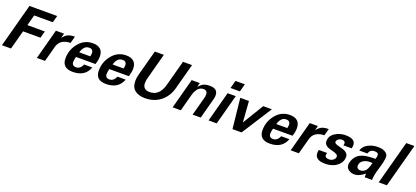

<svg xmlns="http://www.w3.org/2000/svg" viewBox="47 -1850 6481 2991"><g transform="rotate(20 3287.5 -354.5)"><path d="M653.3 -721.7H194.3L0 0H150.4L235.4 -315.4H524.4L554.7 -429.7H265.6L313.5 -607.4H622.1Z M1023.4 -513.7C976.6 -513.7 939.1 -507.3 911.1 -494.6C883.1 -481.9 855.5 -458 828.1 -422.9L847.7 -500H712.9L579.1 0H713.9L783.2 -255.9C795.6 -304.7 820.3 -340.8 857.4 -364.3C894.5 -387.7 939.5 -399.4 992.2 -399.4Z M1494.1 -353.5C1494.1 -406.9 1479.5 -446.9 1450.2 -473.6C1420.9 -500.3 1378.9 -513.7 1324.2 -513.7C1230.5 -513.7 1153 -476.6 1091.8 -402.3C1030.6 -328.1 1000 -242.8 1000 -146.5C1000 -39.7 1058.6 13.7 1175.8 13.7C1311.8 13.7 1400.7 -42.6 1442.4 -155.3H1306.6C1297.5 -131.2 1283.9 -111.2 1265.6 -95.2C1247.4 -79.3 1225.9 -71.3 1201.2 -71.3C1155.6 -71.3 1132.8 -93.4 1132.8 -137.7C1132.8 -159.2 1137.4 -187.5 1146.5 -222.7H1469.7C1486 -272.8 1494.1 -316.4 1494.1 -353.5ZM1360.4 -359.4C1360.4 -348.3 1357.7 -331.1 1352.5 -307.6H1169.9C1179 -342.8 1193.7 -371.7 1213.9 -394.5C1234 -417.3 1260.4 -428.7 1293 -428.7C1337.9 -428.7 1360.4 -405.6 1360.4 -359.4Z M2046.9 -353.5C2046.9 -406.9 2032.2 -446.9 2002.9 -473.6C1973.6 -500.3 1931.6 -513.7 1877 -513.7C1783.2 -513.7 1705.7 -476.6 1644.5 -402.3C1583.3 -328.1 1552.7 -242.8 1552.7 -146.5C1552.7 -39.7 1611.3 13.7 1728.5 13.7C1864.6 13.7 1953.5 -42.6 1995.1 -155.3H1859.4C1850.3 -131.2 1836.6 -111.2 1818.4 -95.2C1800.1 -79.3 1778.6 -71.3 1753.9 -71.3C1708.3 -71.3 1685.5 -93.4 1685.5 -137.7C1685.5 -159.2 1690.1 -187.5 1699.2 -222.7H2022.5C2038.7 -272.8 2046.9 -316.4 2046.9 -353.5ZM1913.1 -359.4C1913.1 -348.3 1910.5 -331.1 1905.3 -307.6H1722.7C1731.8 -342.8 1746.4 -371.7 1766.6 -394.5C1786.8 -417.3 1813.2 -428.7 1845.7 -428.7C1890.6 -428.7 1913.1 -405.6 1913.1 -359.4Z M2888.7 -721.7H2739.3L2625 -298.8C2589.2 -166.7 2517.9 -100.6 2411.1 -100.6C2333.7 -100.6 2294.9 -137.4 2294.9 -210.9C2294.9 -238.9 2299.5 -268.2 2308.6 -298.8L2421.9 -721.7H2272.5L2158.2 -298.8C2147.8 -260.4 2142.6 -224 2142.6 -189.5C2142.6 -119.8 2163.4 -68.5 2205.1 -35.6C2246.7 -2.8 2303.7 13.7 2376 13.7C2474.9 13.7 2559.9 -14.5 2630.9 -70.8C2701.8 -127.1 2750 -203.1 2775.4 -298.8Z M3395.5 -402.3C3395.5 -476.6 3352.2 -513.7 3265.6 -513.7C3221.4 -513.7 3187 -508.1 3162.6 -497.1C3138.2 -486 3111 -464.5 3081.1 -432.6L3098.6 -500H2963.9L2830.1 0H2964.8L3040 -279.3C3051.1 -322.3 3068.7 -358.6 3092.8 -388.2C3116.9 -417.8 3148.1 -432.6 3186.5 -432.6C3230.1 -432.6 3252 -409.5 3252 -363.3C3252 -343.8 3248.7 -322.6 3242.2 -299.8L3161.1 0H3295.9L3386.7 -339.8C3392.6 -364.6 3395.5 -385.4 3395.5 -402.3Z M3764.6 -721.7H3609.4L3574.2 -591.8H3729.5ZM3694.3 -500H3559.6L3425.8 0H3560.5Z M4293 -500H4149.4L3938.5 -151.4L3913.1 -500H3769.5L3822.3 0H3972.7Z M4760.7 -353.5C4760.7 -406.9 4746.1 -446.9 4716.8 -473.6C4687.5 -500.3 4645.5 -513.7 4590.8 -513.7C4497.1 -513.7 4419.6 -476.6 4358.4 -402.3C4297.2 -328.1 4266.6 -242.8 4266.6 -146.5C4266.6 -39.7 4325.2 13.7 4442.4 13.7C4578.5 13.7 4667.3 -42.6 4709 -155.3H4573.2C4564.1 -131.2 4550.5 -111.2 4532.2 -95.2C4514 -79.3 4492.5 -71.3 4467.8 -71.3C4422.2 -71.3 4399.4 -93.4 4399.4 -137.7C4399.4 -159.2 4404 -187.5 4413.1 -222.7H4736.3C4752.6 -272.8 4760.7 -316.4 4760.7 -353.5ZM4627 -359.4C4627 -348.3 4624.3 -331.1 4619.1 -307.6H4436.5C4445.6 -342.8 4460.3 -371.7 4480.5 -394.5C4500.7 -417.3 4527 -428.7 4559.6 -428.7C4604.5 -428.7 4627 -405.6 4627 -359.4Z M5231.4 -513.7C5184.6 -513.7 5147.1 -507.3 5119.1 -494.6C5091.1 -481.9 5063.5 -458 5036.1 -422.9L5055.7 -500H4920.9L4787.1 0H4921.9L4991.2 -255.9C5003.6 -304.7 5028.3 -340.8 5065.4 -364.3C5102.5 -387.7 5147.5 -399.4 5200.2 -399.4Z M5676.8 -408.2C5676.8 -478.5 5621.4 -513.7 5510.7 -513.7C5448.9 -513.7 5391.8 -496.9 5339.4 -463.4C5286.9 -429.9 5260.7 -383.8 5260.7 -325.2C5260.7 -301.1 5268.7 -281.1 5284.7 -265.1C5300.6 -249.2 5320.1 -237.6 5343.3 -230.5C5366.4 -223.3 5389.5 -216.8 5412.6 -210.9C5435.7 -205.1 5455.2 -197.6 5471.2 -188.5C5487.1 -179.4 5495.1 -167.3 5495.1 -152.3C5495.1 -128.9 5484.7 -109.5 5463.9 -94.2C5443 -78.9 5420.6 -71.3 5396.5 -71.3C5350.3 -71.3 5327.1 -86.9 5327.1 -118.2C5327.1 -126 5329.1 -138.3 5333 -155.3H5197.3C5192.7 -135.7 5190.4 -119.1 5190.4 -105.5C5190.4 -26 5247.4 13.7 5361.3 13.7C5404.3 13.7 5446 6.3 5486.3 -8.3C5526.7 -22.9 5561.4 -46.7 5590.3 -79.6C5619.3 -112.5 5633.8 -151 5633.8 -195.3C5633.8 -220.7 5625.7 -241.5 5609.4 -257.8C5593.1 -274.1 5573.4 -286 5550.3 -293.5C5527.2 -300.9 5504.1 -307.5 5481 -313C5457.8 -318.5 5438.2 -325 5421.9 -332.5C5405.6 -340 5397.5 -349.9 5397.5 -362.3C5397.5 -380.5 5406.4 -396.2 5424.3 -409.2C5442.2 -422.2 5460.6 -428.7 5479.5 -428.7C5518.6 -428.7 5538.1 -414.7 5538.1 -386.7C5538.1 -377.6 5536.5 -366.5 5533.2 -353.5H5668.9C5674.2 -373 5676.8 -391.3 5676.8 -408.2Z M6218.8 -407.2C6218.8 -433.9 6208.7 -455.7 6188.5 -472.7C6168.3 -489.6 6146.5 -500.7 6123 -505.9C6099.6 -511.1 6074.5 -513.7 6047.9 -513.7C5990.6 -513.7 5937 -500.8 5887.2 -475.1C5837.4 -449.4 5805.7 -411.8 5792 -362.3H5925.8C5934.2 -387 5946 -405.1 5960.9 -416.5C5975.9 -427.9 5996.7 -433.6 6023.4 -433.6C6065.8 -433.6 6086.9 -418.6 6086.9 -388.7C6086.9 -375 6082.7 -354.2 6074.2 -326.2C6048.2 -326.2 6026 -325.8 6007.8 -325.2C5989.6 -324.5 5968.4 -322.8 5944.3 -319.8C5920.2 -316.9 5899.6 -313 5882.3 -308.1C5865.1 -303.2 5846.7 -296.2 5827.1 -287.1C5807.6 -278 5791.2 -266.9 5777.8 -253.9C5764.5 -240.9 5752 -224.8 5740.2 -205.6C5728.5 -186.4 5719.4 -164.4 5712.9 -139.6C5709 -126 5707 -112 5707 -97.7C5707 -63.2 5720.9 -36 5748.5 -16.1C5776.2 3.7 5807.9 13.7 5843.8 13.7C5866.5 13.7 5888 10.1 5908.2 2.9C5928.4 -4.2 5946.1 -13.2 5961.4 -23.9L6014.6 -59.6L6013.7 0H6135.7C6135.1 -47.5 6148.8 -117.2 6176.8 -209C6204.8 -300.8 6218.8 -366.9 6218.8 -407.2ZM6052.7 -250C6047.5 -229.8 6043.1 -213.7 6039.6 -201.7C6036 -189.6 6030.1 -174.6 6022 -156.7C6013.8 -138.8 6005.2 -124.8 5996.1 -114.7C5987 -104.7 5974.9 -95.7 5960 -87.9C5945 -80.1 5928.4 -76.2 5910.2 -76.2C5893.2 -76.2 5879.1 -81.2 5867.7 -91.3C5856.3 -101.4 5850.6 -114.6 5850.6 -130.9C5850.6 -169.9 5866.5 -199.7 5898.4 -220.2C5930.3 -240.7 5966.5 -251 6006.8 -251C6027.7 -251 6043 -250.7 6052.7 -250Z M6575.2 -721.7H6440.4L6246.1 0H6380.9Z"/></g></svg>

Font: FreeUniversal
Style: BoldItalic
Weight: 700
Italic angle: -11°
Version: Version 1.001